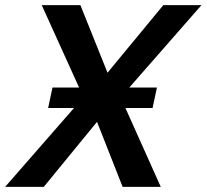

<svg xmlns="http://www.w3.org/2000/svg" viewBox="-49 -730 807 750"><path d="M139 -308 156 -388H260L114 -710H265L371 -446L589 -710H738L456 -388H564L547 -308H441L579 0H430L330 -254L122 0H-29L240 -308Z"/></svg>

Font: Raleway
Style: Bold Italic
Weight: 700
Italic angle: -12°
Designer: Matt McInerney, Pablo Impallari, Rodrigo Fuenzalida
Foundry: Matt McInerney, Pablo Impallari, Rodrigo Fuenzalida
Version: Version 4.101;RELEASE